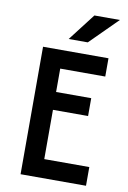

<svg xmlns="http://www.w3.org/2000/svg" viewBox="-91 -872 620 927"><g transform="rotate(10 219.0 -408.5)"><path d="M77.1 0V-625H397.9V-535.4H177.1V-420.8H349.3V-333.3H177.1V-91.7H397.9V0ZM192.4 -683.3 295.1 -816.7H420.1L286.1 -683.3Z"/></g></svg>

Font: Afacad Flux Medium
Style: Regular
Weight: 500
Designer: Kristian Moeller
Foundry: Dicotype
Version: Version 1.100